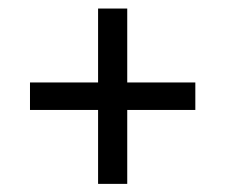

<svg xmlns="http://www.w3.org/2000/svg" viewBox="-20 -542 540 461"><path d="M285.5 -521.5V-100.5H215.5V-521.5ZM449 -278H52V-344H449Z"/></svg>

Font: Anek Malayalam
Style: Regular
Weight: 400
Version: Version 1.003